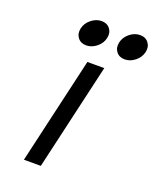

<svg xmlns="http://www.w3.org/2000/svg" viewBox="-136 -805 722 886"><g transform="rotate(20 225.0 -362.0)"><path d="M326.5 -613Q312 -632 318 -659Q324 -686 347.5 -705Q371 -724 398 -724Q425 -724 439.5 -705Q454 -686 448 -659Q442 -632 418.5 -613Q395 -594 368 -594Q341 -594 326.5 -613ZM137.5 -613Q123 -632 129 -659Q135 -686 158.5 -705Q182 -724 209 -724Q236 -724 250.5 -705Q265 -686 259 -659Q253 -632 229.5 -613Q206 -594 179 -594Q152 -594 137.5 -613ZM294 -524 173 0H90L211 -524Z"/></g></svg>

Font: Miedinger
Style: Italic
Weight: 400
Italic angle: -13°
Version: Version 001.000